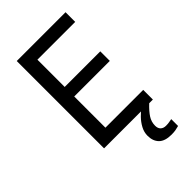

<svg xmlns="http://www.w3.org/2000/svg" viewBox="-277 -802 1110 1110"><g transform="rotate(-45 278.0 -247.0)"><path d="M496 0H97V-714H496V-635H187V-412H478V-334H187V-79H496ZM398 116Q398 138 410 149.5Q422 161 443 161Q460 161 471.5 158.5Q483 156 491 155V211Q477 215 463 217.5Q449 220 429 220Q376 220 351 195Q326 170 326 126Q326 97 340.5 70Q355 43 376.5 21Q398 -1 418 -15L466 0Q432 32 415 58.5Q398 85 398 116Z"/></g></svg>

Font: Noto Sans Hebrew
Style: Regular
Weight: 400
Designer: Monotype Design Team
Foundry: Monotype Imaging Inc.
Version: Version 2.003;January 10, 2023;FontCreator 14.0.0.2877 64-bi